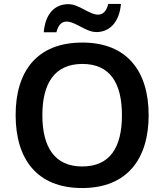

<svg xmlns="http://www.w3.org/2000/svg" viewBox="-20 -940 830 970"><path d="M201 -777H265C274 -814 292 -831 316 -831C362 -831 413 -778 467 -778C533 -778 583 -827 591 -920H527C518 -884 500 -866 476 -866C430 -866 380 -919 325 -919C258 -919 209 -872 201 -777ZM731 -358C731 -580 622 -725 396 -725C166 -725 59 -579 59 -359C59 -137 166 10 395 10C622 10 731 -137 731 -358ZM194 -358C194 -519 256 -617 396 -617C537 -617 596 -519 596 -358C596 -197 537 -99 395 -99C256 -99 194 -197 194 -358Z"/></svg>

Font: Noto Sans Myanmar SemiBold
Style: Regular
Weight: 600
Designer: Monotype Design Team
Foundry: Monotype Imaging Inc.
Version: Version 2.107